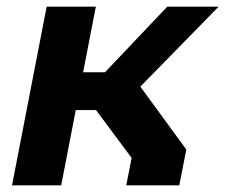

<svg xmlns="http://www.w3.org/2000/svg" viewBox="-20 -554 674 574"><path d="M357.5 0H516L537 -107L399.5 -295L633.5 -534H480L294 -338H228.5L266.5 -534H119.5L16 0H163L206.5 -225H267L373.5 -82Z"/></svg>

Font: Monaspace Krypton
Style: Bold Italic
Weight: 700
Italic angle: -11°
Designer: Riley Cran & the Lettermatic Team
Foundry: Lettermatic
Version: Version 1.101 (Monaspace Krypton)